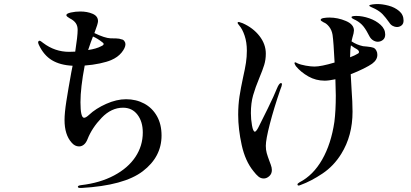

<svg xmlns="http://www.w3.org/2000/svg" viewBox="-20 -874 2040 952"><path d="M781 -202Q781 -96 688 -25Q595 46 384 58H379Q366 58 366 52Q366 46 382 44Q476 33 545.5 -4Q615 -41 651.5 -96Q688 -151 688 -217Q688 -271 661.5 -305.5Q635 -340 590 -340Q532 -340 484 -290Q436 -240 414 -184Q407 -166 396 -157Q385 -148 372 -148Q351 -148 335 -167Q300 -206 300 -279Q300 -314 309 -372Q318 -430 334 -518L340 -548Q278 -551 237.5 -575.5Q197 -600 173 -651Q172 -654 170.5 -657Q169 -660 169 -663Q169 -667 171 -669.5Q173 -672 176 -672Q181 -672 194 -661Q252 -617 323 -617Q342 -617 353 -618Q365 -695 365 -726Q365 -746 355.5 -759.5Q346 -773 326 -783Q319 -787 314 -791Q309 -795 309 -799Q309 -807 331.5 -812Q354 -817 378 -817Q413 -817 439.5 -805.5Q466 -794 466 -769Q466 -757 448 -710Q500 -685 528 -684Q538 -684 555.5 -683.5Q573 -683 582 -679Q591 -678 596.5 -670.5Q602 -663 602 -655Q602 -637 583 -613.5Q564 -590 531 -576Q510 -567 475 -559.5Q440 -552 400 -549Q379 -439 379 -367Q379 -290 397 -290Q406 -290 422 -305Q455 -336 506.5 -359Q558 -382 605 -382Q655 -382 695 -360.5Q735 -339 758 -298.5Q781 -258 781 -202ZM417 -626Q458 -632 482 -645Q494 -650 494 -656Q494 -660 488 -664Q464 -683 441 -693Q431 -668 417 -626Z M1981 -772Q1981 -756 1971 -748Q1961 -740 1948 -740Q1938 -740 1927.5 -745.5Q1917 -751 1911 -761Q1891 -789 1877 -803.5Q1863 -818 1840 -830Q1832 -834 1821.5 -838.5Q1811 -843 1811 -846Q1811 -850 1826 -852Q1841 -854 1851 -854Q1876 -854 1906.5 -846Q1937 -838 1959 -819.5Q1981 -801 1981 -772ZM1890 -703Q1890 -685 1878.5 -676Q1867 -667 1853 -667Q1842 -667 1831 -673.5Q1820 -680 1813 -692Q1797 -724 1782.5 -742.5Q1768 -761 1744 -774Q1740 -776 1734.5 -778.5Q1729 -781 1726 -783.5Q1723 -786 1723 -789Q1723 -795 1747 -795Q1777 -795 1810.5 -783.5Q1844 -772 1867 -751Q1890 -730 1890 -703ZM1801 -643Q1821 -641 1831 -637.5Q1841 -634 1847 -621Q1851 -614 1851 -602Q1851 -577 1825 -558Q1811 -548 1782 -533.5Q1753 -519 1719 -506L1723 -434Q1728 -366 1728 -320Q1728 -201 1672 -111Q1635 -51 1579 -13.5Q1523 24 1471 43Q1464 46 1461 46Q1455 46 1455 40Q1455 36 1465 30Q1533 -5 1577.5 -83Q1622 -161 1638 -270Q1645 -325 1645 -401Q1645 -419 1643 -481Q1610 -474 1590 -474Q1546 -474 1509 -495Q1472 -516 1447 -546Q1440 -558 1440 -561Q1440 -565 1444 -565Q1447 -565 1453 -561Q1470 -553 1496 -548.5Q1522 -544 1539 -544Q1572 -544 1639 -564Q1634 -666 1629 -701Q1625 -725 1612 -741.5Q1599 -758 1585 -763Q1570 -771 1570 -775Q1570 -782 1584 -784.5Q1598 -787 1613 -787Q1655 -787 1695 -770Q1735 -753 1735 -723Q1735 -712 1727 -686L1723 -669Q1748 -652 1780 -645Q1794 -643 1801 -643ZM1378 -456Q1378 -449 1370 -430Q1338 -337 1318 -259.5Q1298 -182 1298 -151Q1298 -131 1302.5 -115Q1307 -99 1316 -75Q1317 -72 1322.5 -57.5Q1328 -43 1328 -31Q1328 -12 1315 -0.5Q1302 11 1288 11Q1273 11 1261.5 1.5Q1250 -8 1237 -25Q1196 -75 1178.5 -154.5Q1161 -234 1161 -305Q1161 -354 1167.5 -396Q1174 -438 1185 -489Q1195 -533 1199.5 -562.5Q1204 -592 1204 -623Q1204 -664 1193 -697Q1182 -730 1166 -748Q1158 -758 1158 -760Q1158 -765 1165 -765Q1166 -765 1183 -759Q1235 -736 1266.5 -695.5Q1298 -655 1298 -608Q1298 -578 1290 -552Q1282 -526 1266 -488Q1246 -440 1235 -401.5Q1224 -363 1224 -313Q1224 -283 1229.5 -252Q1235 -221 1244 -221Q1247 -221 1252 -227.5Q1257 -234 1261 -242Q1276 -271 1308 -336.5Q1340 -402 1353 -435Q1364 -462 1373 -462Q1378 -462 1378 -456ZM1760 -616Q1760 -624 1748 -631Q1738 -636 1720 -649Q1716 -628 1716 -595V-590Q1740 -599 1756 -609Q1760 -611 1760 -616Z"/></svg>

Font: Shippori Mincho SemiBold
Style: Regular
Weight: 600
Designer: FONTDASU
Foundry: FONTDASU / Google Inc. / but / Adobe
Version: Version 3.110; ttfautohint (v1.8.3)